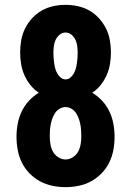

<svg xmlns="http://www.w3.org/2000/svg" viewBox="-20 -763 540 791"><path d="M250 8Q223 8 196 2.5Q169 -3 145 -16Q121 -29 101.5 -49Q82 -69 70 -93.5Q58 -118 53 -145Q48 -172 48 -200Q48 -227 53 -253.5Q58 -280 69.5 -304Q81 -328 99 -347.5Q117 -367 140 -381Q120 -394 105 -413Q90 -432 80.5 -453.5Q71 -475 67 -499Q63 -523 63 -547Q63 -572 67.5 -597.5Q72 -623 83.5 -646Q95 -669 112.5 -688Q130 -707 152 -719.5Q174 -732 199 -737.5Q224 -743 250 -743Q276 -743 301 -737.5Q326 -732 348 -719.5Q370 -707 387.5 -688Q405 -669 416.5 -646Q428 -623 432.5 -597.5Q437 -572 437 -547Q437 -523 433 -499Q429 -475 419.5 -453.5Q410 -432 395 -413Q380 -394 360 -381Q383 -367 401 -347.5Q419 -328 430.5 -304Q442 -280 447 -253.5Q452 -227 452 -200Q452 -172 447 -145Q442 -118 430 -93.5Q418 -69 398.5 -49Q379 -29 355 -16Q331 -3 304 2.5Q277 8 250 8ZM250 -436Q261 -436 269.5 -443Q278 -450 283.5 -459.5Q289 -469 292 -479.5Q295 -490 296.5 -500.5Q298 -511 299 -522Q300 -533 300 -543Q300 -557 298.5 -571Q297 -585 291.5 -597.5Q286 -610 275 -619.5Q264 -629 250 -629Q236 -629 225 -619.5Q214 -610 208.5 -597.5Q203 -585 201.5 -571Q200 -557 200 -543Q200 -533 201 -522Q202 -511 203.5 -500.5Q205 -490 208 -479.5Q211 -469 216.5 -459.5Q222 -450 230.5 -443Q239 -436 250 -436ZM250 -106Q266 -106 280.5 -115.5Q295 -125 302.5 -139.5Q310 -154 312.5 -170.5Q315 -187 315 -203Q315 -216 314 -228.5Q313 -241 310.5 -253Q308 -265 303.5 -277Q299 -289 292 -299Q285 -309 273.5 -315.5Q262 -322 250 -322Q238 -322 226.5 -315.5Q215 -309 208 -299Q201 -289 196.5 -277Q192 -265 189.5 -253Q187 -241 186 -228.5Q185 -216 185 -203Q185 -187 187.5 -170.5Q190 -154 197.5 -139.5Q205 -125 219.5 -115.5Q234 -106 250 -106Z"/></svg>

Font: Iosevka SS18 Heavy
Style: Regular
Weight: 900
Monospace: yes
Designer: Belleve Invis
Foundry: Belleve Invis
Version: Version 25.1.1; ttfautohint (v1.8.4)